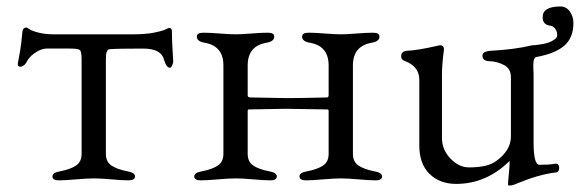

<svg xmlns="http://www.w3.org/2000/svg" viewBox="-20 -554 1791 593"><path d="M232 -79V-372Q232 -395 226.5 -399.5Q221 -404 196 -404H124Q109 -404 91.5 -393Q74 -382 66 -369Q56 -348 42 -348Q35 -348 35 -356Q35 -360 37 -368.5Q39 -377 42.5 -399Q46 -421 49 -454Q50 -469 62 -469Q63 -469 71.5 -463.5Q80 -458 100 -453Q120 -448 147 -448H390Q429 -448 455 -453Q481 -458 491 -463Q501 -468 502 -468Q511 -468 511 -457Q511 -428 513 -399.5Q515 -371 515 -364Q515 -359 511.5 -351.5Q508 -344 503 -345Q494 -346 487 -368Q479 -404 422 -404Q342 -404 318 -402Q307 -401 307 -372V-79Q307 -54 324.5 -42.5Q342 -31 373 -25Q397 -21 397 -9Q397 3 377 3Q358 3 324.5 0Q291 -3 270 -3Q249 -3 215 0Q181 3 162 3Q142 3 142 -9Q142 -21 166 -25Q197 -31 214.5 -42.5Q232 -54 232 -79Z M995 -352Q995 -412 937 -422Q913 -426 913 -441Q913 -453 933 -453Q953 -453 984 -450.5Q1015 -448 1033 -448Q1050 -448 1081 -450.5Q1112 -453 1132 -453Q1152 -453 1152 -441Q1152 -426 1128 -422Q1070 -412 1070 -352V-79Q1070 -54 1087.5 -42.5Q1105 -31 1136 -25Q1160 -21 1160 -9Q1160 3 1140 3Q1121 3 1087.5 0Q1054 -3 1033 -3Q1012 -3 978 0Q944 3 925 3Q905 3 905 -9Q905 -21 929 -25Q960 -31 977.5 -42.5Q995 -54 995 -79V-211Q995 -216 991 -216Q885 -218 864 -218Q838 -218 748 -216Q745 -216 745 -209V-79Q745 -54 762.5 -42.5Q780 -31 811 -25Q835 -21 835 -9Q835 3 815 3Q796 3 762.5 0Q729 -3 708 -3Q687 -3 653 0Q619 3 600 3Q580 3 580 -9Q580 -21 604 -25Q635 -31 652.5 -42.5Q670 -54 670 -79V-352Q670 -412 612 -422Q588 -426 588 -441Q588 -453 608 -453Q628 -453 659 -450.5Q690 -448 708 -448Q725 -448 756 -450.5Q787 -453 807 -453Q827 -453 827 -441Q827 -426 803 -422Q745 -412 745 -352V-259Q745 -253 755 -253Q857 -251 867 -251Q902 -251 990 -253Q995 -253 995 -261Z M1628 -326V-114Q1628 -45 1646 -45Q1677 -45 1692 -48Q1707 -51 1707 -35Q1707 -21 1693 -21Q1641 -14 1576 13Q1564 19 1552 19Q1549 19 1549 15Q1549 9 1551.5 -16.5Q1554 -42 1554 -51V-57Q1482 14 1389 14Q1338 14 1306.5 -17Q1275 -48 1275 -105V-308Q1275 -348 1232 -365Q1219 -369 1219 -380Q1219 -394 1234 -397Q1269 -398 1337 -414Q1344 -415 1348 -411Q1352 -407 1351 -400Q1345 -354 1345 -323V-128Q1345 -92 1371 -64.5Q1397 -37 1429 -37Q1487 -37 1513 -57Q1558 -90 1558 -132V-315Q1558 -342 1537 -353Q1516 -364 1493 -365Q1470 -365 1470 -382Q1470 -390 1478.5 -393.5Q1487 -397 1493 -397Q1570 -401 1623 -414Q1626 -414 1631.5 -414.5Q1637 -415 1650.5 -417Q1664 -419 1674 -422.5Q1684 -426 1692.5 -432Q1701 -438 1701 -446Q1701 -457 1694.5 -465.5Q1688 -474 1678 -475Q1656 -478 1656 -501Q1656 -534 1711 -534Q1729 -534 1740 -518.5Q1751 -503 1751 -483Q1751 -438 1723.5 -413.5Q1696 -389 1637 -378Q1627 -377 1627 -351Q1627 -346 1627.5 -337.5Q1628 -329 1628 -326Z"/></svg>

Font: EB Garamond SC 12
Style: Regular
Weight: 400
Version: Version 0.016 ; ttfautohint (v0.97) -l 8 -r 50 -G 200 -x 0 -